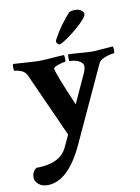

<svg xmlns="http://www.w3.org/2000/svg" viewBox="-94 -714 719 989"><g transform="rotate(-10 265.5 -219.0)"><path d="M74.2 212.9Q44.9 212.9 26.9 197.3Q8.8 181.6 8.8 161.1Q8.8 131.8 31.2 115.2Q156.2 115.2 192.4 39.1L222.7 -25.4L72.3 -359.4Q62.5 -380.9 42.5 -388.7Q22.5 -396.5 7.8 -396.5Q3.9 -396.5 3.9 -411.1Q3.9 -430.7 5.9 -432.6Q9.8 -432.6 24.9 -431.6Q40 -430.7 67.4 -428.7Q94.7 -426.8 113.8 -425.8Q132.8 -424.8 144.5 -424.8Q159.2 -424.8 186.5 -426.8Q213.9 -428.7 239.7 -430.7Q265.6 -432.6 272.5 -432.6Q275.4 -423.8 275.4 -412.1Q275.4 -396.5 271.5 -396.5Q263.7 -396.5 249 -392.6Q234.4 -388.7 222.7 -383.3Q210.9 -377.9 210.9 -371.1Q212.9 -356.4 231.9 -307.6Q251 -258.8 288.1 -171.9Q321.3 -244.1 339.4 -283.7Q357.4 -323.2 360.4 -330.1Q366.2 -343.8 366.2 -359.4Q366.2 -372.1 347.7 -384.3Q329.1 -396.5 296.9 -396.5Q293 -396.5 293 -414.1Q293 -420.9 293.5 -425.3Q293.9 -429.7 294.9 -432.6Q302.7 -432.6 327.6 -430.7Q352.5 -428.7 379.9 -426.8Q407.2 -424.8 422.9 -424.8Q433.6 -424.8 447.3 -426.3Q460.9 -427.7 477.5 -428.7L527.3 -432.6Q531.2 -425.8 531.2 -416Q531.2 -396.5 527.3 -396.5Q517.6 -396.5 500.5 -392.1Q483.4 -387.7 467.3 -379.4Q451.2 -371.1 445.3 -357.4L263.7 36.1Q181.6 212.9 74.2 212.9ZM260.7 -490.2Q255.9 -490.2 250 -496.6Q244.1 -502.9 244.1 -507.8Q244.1 -515.6 268.6 -554.7Q293 -593.8 335 -642.6Q343.8 -651.4 368.2 -651.4Q390.6 -651.4 401.9 -641.6Q413.1 -631.8 413.1 -623Q413.1 -613.3 399.4 -597.2Q385.7 -581.1 364.7 -562.5Q343.8 -543.9 321.8 -527.3Q299.8 -510.7 282.7 -500.5Q265.6 -490.2 260.7 -490.2Z"/></g></svg>

Font: Crimson Text Bold
Style: Bold
Weight: 700
Designer: Sebastian Kosch
Foundry: Sebastian Kosch
Version: Version 1.10 July 1, 2025